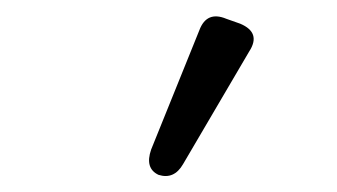

<svg xmlns="http://www.w3.org/2000/svg" viewBox="-20 -752 412 235"><path d="M204 -551Q193 -532 174 -538Q157 -546 165 -569L224 -715Q233 -739 257 -729L274 -723Q300 -712 285 -689Z"/></svg>

Font: Zen Maru Gothic
Style: Regular
Weight: 400
Designer: Yoshimichi Ohira
Foundry: Positype
Version: Version 1.002